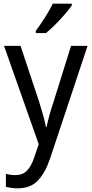

<svg xmlns="http://www.w3.org/2000/svg" viewBox="-20 -879 499 1046"><path d="M2 -629H92L193 -325Q204 -289 214 -254.5Q224 -220 230 -188H234Q239 -213 249 -250Q259 -287 272 -325L367 -629H457L253 -16Q227 62 186.5 104.5Q146 147 77 147Q57 147 41 144.5Q25 142 12 139V68Q22 71 36 73Q50 75 64 75Q103 75 127 50.5Q151 26 167 -23L191 -93ZM371 -849Q358 -830 333.5 -801.5Q309 -773 281 -745Q253 -717 231 -699H175V-711Q199 -743 225 -784Q251 -825 268 -859H371Z"/></svg>

Font: Noto Sans Kannada UI SemiCondensed
Style: Regular
Weight: 400
Width: 4
Designer: Jelle Bosma - Monotype Design Team
Foundry: Monotype Imaging Inc.
Version: Version 2.005; ttfautohint (v1.8.4.7-5d5b)